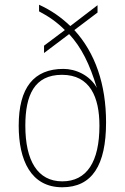

<svg xmlns="http://www.w3.org/2000/svg" viewBox="-20 -781 527 811"><path d="M243 10C369 10 428 -83 428 -264C428 -425 382 -558 294 -654L392 -728V-759L277 -671C237 -709 197 -737 145 -761V-733C187 -711 221 -687 254 -654L166 -588V-557L272 -637C324 -581 359 -510 389 -410C359 -464 299 -490 248 -490C123 -490 59 -411 59 -250C59 -105 110 10 243 10ZM243 -15C139 -15 87 -102 87 -250C87 -379 125 -465 242 -465C360 -465 400 -371 400 -250C400 -98 347 -15 243 -15Z"/></svg>

Font: Noto Serif Devanagari SemiCondensed Thin
Style: Regular
Weight: 100
Width: 4
Designer: Universal Thirst, Indian Type Foundry and the Monotype Design Team
Foundry: Monotype Imaging Inc.
Version: Version 2.004